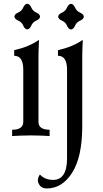

<svg xmlns="http://www.w3.org/2000/svg" viewBox="-20 -739 558 1043"><path d="M127.9 -579.1Q114.3 -580.6 106.2 -599.9Q98.1 -619.1 78.9 -627.2Q59.6 -635.3 58.1 -648.9Q59.6 -662.6 78.9 -670.9Q98.1 -679.2 106.2 -698.2Q114.3 -717.3 127.9 -718.8Q141.6 -717.3 149.9 -698.2Q158.2 -679.2 177.2 -670.9Q196.3 -662.6 197.8 -648.9Q196.3 -635.3 177.2 -627.2Q158.2 -619.1 149.9 -599.9Q141.6 -580.6 127.9 -579.1ZM249.5 0Q208.5 -2.9 148.9 -3.4Q89.4 -2.9 45.9 0V-34.2Q106.4 -34.2 106.4 -77.1V-360.4Q106.4 -436 57.1 -436V-466.3Q138.2 -484.9 191.9 -522.5Q189 -463.4 189 -431.6V-77.1Q189 -34.2 249.5 -34.2ZM365.7 -578.6Q352.1 -580.1 344 -599.4Q335.9 -618.7 316.7 -626.7Q297.4 -634.8 295.9 -648.4Q297.4 -662.1 316.7 -670.4Q335.9 -678.7 344 -697.8Q352.1 -716.8 365.7 -718.3Q379.4 -716.8 387.7 -697.8Q396 -678.7 415 -670.4Q434.1 -662.1 435.5 -648.4Q434.1 -634.8 415 -626.7Q396 -618.7 387.7 -599.4Q379.4 -580.1 365.7 -578.6ZM234.4 284.7Q194.8 284.7 185.5 244.6Q185.5 224.6 196.8 209Q224.1 238.3 269 238.3Q344.2 237.8 344.2 120.1V-360.4Q344.2 -436 294.9 -436V-466.3Q376 -484.9 429.7 -522.5Q426.8 -463.4 426.8 -431.6V-51.3Q426.3 114.3 371.8 199.5Q317.4 284.7 234.4 284.7Z"/></svg>

Font: Kelvinch
Style: Regular
Weight: 400
Designer: Paul James MIller
Foundry: High-Logic / Made with FontCreator
Version: Version 3.30 September 23, 2016